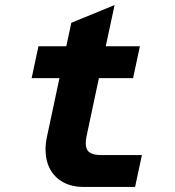

<svg xmlns="http://www.w3.org/2000/svg" viewBox="-20 -739 690 759"><path d="M160 -148Q160 -173 166 -200L215 -430H105L132 -556H242L262 -649L433 -719L398 -556H533L506 -430H371L322 -200Q319 -185 319 -172Q319 -148 333.5 -137Q348 -126 381 -126H541L514 0H311Q264 0 230 -18.5Q196 -37 178 -70.5Q160 -104 160 -148Z"/></svg>

Font: Azeret Mono
Style: Bold Italic
Weight: 700
Italic angle: -12°
Designer: Martin Vácha
Foundry: Displaay
Version: Version 1.000; Glyphs 3.0.3, build 3074